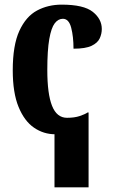

<svg xmlns="http://www.w3.org/2000/svg" viewBox="-20 -569 488 828"><path d="M215 239V10H218Q168 10 126.5 -18.5Q85 -47 60 -108Q35 -169 35 -266Q35 -374 63.5 -436Q92 -498 139.5 -523.5Q187 -549 246 -549Q341 -549 380 -518Q419 -487 419 -444Q419 -423 410 -403.5Q401 -384 375 -371.5Q349 -359 297 -359Q297 -411 287 -449.5Q277 -488 251 -488Q231 -488 216 -468.5Q201 -449 192.5 -400.5Q184 -352 184 -267Q184 -164 204.5 -112.5Q225 -61 269 -61Q301 -61 323.5 -68.5Q346 -76 358 -84H362V239Z"/></svg>

Font: Noto Serif ExtraCondensed ExtraBold
Style: Regular
Weight: 800
Width: 2
Designer: Monotype Design Team
Foundry: Monotype Imaging Inc.
Version: Version 2.013; ttfautohint (v1.8.4.7-5d5b)